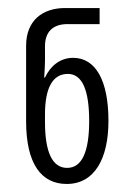

<svg xmlns="http://www.w3.org/2000/svg" viewBox="-20 -863 322 478"><path d="M146 -405C216 -405 250 -469 250 -562C250 -663 218 -719 162 -719C129 -719 105 -698 92 -670H90C91 -687 92 -700 92 -712V-748C92 -784 112 -803 148 -803H228V-843H142C86 -843 45 -812 45 -749V-561C45 -455 83 -405 146 -405ZM147 -445C110 -445 92 -485 92 -559V-578C92 -644 111 -679 149 -679C185 -679 202 -638 202 -562C202 -487 185 -445 147 -445Z"/></svg>

Font: Noto Sans Georgian ExtraCondensed Light
Style: Regular
Weight: 300
Width: 2
Designer: Monotype Design Team, Akaki Razmadze
Foundry: Google LLC
Version: Version 2.005